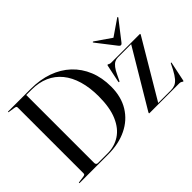

<svg xmlns="http://www.w3.org/2000/svg" viewBox="-120 -1010 1329 1329"><g transform="rotate(-45 545.0 -345.0)"><path d="M36 -3Q36 -6 40.5 -6.5L89.5 -13.5Q98 -15 101.8 -18Q105.5 -21 105.5 -27V-671.5Q105.5 -679 102 -682Q98.5 -685 89.5 -686.5L40.5 -694Q36 -694.5 36 -697Q36 -698.5 37.2 -699.2Q38.5 -700 40.5 -700H261Q352 -700 426.2 -673.5Q500.5 -647 554 -596.8Q607.5 -546.5 636.5 -476Q665.5 -405.5 665.5 -317.5Q665.5 -218 621.8 -146.8Q578 -75.5 500 -37.8Q422 0 320 0H40.5Q38 0 37 -1Q36 -2 36 -3ZM320 -8Q388.5 -8 442 -42.8Q495.5 -77.5 526.2 -149Q557 -220.5 557 -330.5Q557 -416 537.2 -483.2Q517.5 -550.5 479.5 -597Q441.5 -643.5 386.5 -667.8Q331.5 -692 261.5 -692H208.5V-26.5Q208.5 -18 213.2 -13Q218 -8 226 -8ZM1062 -423 813.5 -4 800 -7H939Q961.5 -7 979.2 -14.2Q997 -21.5 1014 -41.2Q1031 -61 1051 -98.5L1071 -139Q1072.5 -141 1073.8 -141.8Q1075 -142.5 1076 -142Q1077.5 -141.5 1077.8 -139.8Q1078 -138 1077 -134.5L1048 4Q1047 8 1046.2 9.2Q1045.5 10.5 1044 10.5Q1040.5 10.5 1033.8 5.2Q1027 0 1015 0H723Q721.5 0 720.5 -0.8Q719.5 -1.5 719.5 -2.5Q719.5 -4 720.2 -5.8Q721 -7.5 722.5 -11L973 -431L988.5 -427.5H842Q824.5 -427.5 809.8 -420Q795 -412.5 780.8 -394.2Q766.5 -376 752 -344.5L733 -305Q731.5 -302.5 730 -301.2Q728.5 -300 726.5 -300.5Q724.5 -300.5 724 -302.5Q723.5 -304.5 724 -308.5L750.5 -434.5Q751.5 -439 752.5 -440.8Q753.5 -442.5 755 -442.5Q759 -442.5 765.2 -438.5Q771.5 -434.5 782.5 -434.5H1062Q1063.5 -434.5 1064.5 -434Q1065.5 -433.5 1065.5 -431.5Q1065.5 -430.5 1064.8 -428.5Q1064 -426.5 1062 -423ZM935 -532 800.5 -625Q798 -626 796 -626.5Q794 -627 793 -626Q792.5 -625.5 792.5 -623.8Q792.5 -622 794 -619.5L900 -483Q904 -477.5 907.5 -475Q911 -472.5 915.5 -472.5Q920.5 -472.5 924 -475Q927.5 -477.5 931.5 -483L1037.5 -619.5Q1039 -622 1039.2 -623.8Q1039.5 -625.5 1038.5 -626Q1037.5 -627 1035.5 -626.5Q1033.5 -626 1031.5 -625L896 -532Z"/></g></svg>

Font: Fraunces 120pt
Style: Regular
Weight: 400
Version: Version 1.000;[b76b70a41]